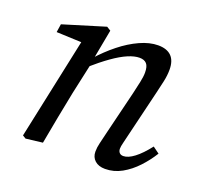

<svg xmlns="http://www.w3.org/2000/svg" viewBox="-95 -602 764 723"><g transform="rotate(20 287.0 -240.0)"><path d="M73 8 60 0 150 -423 167 -404 46 -409 51 -442 218 -493 234 -483 210 -355V-347L181 -214Q170 -161 160 -107.5Q150 -54 140 0ZM393 13Q367 13 352 -0.5Q337 -14 337 -36Q337 -53 341.5 -71Q346 -89 353 -119L395 -291Q401 -317 406 -340Q411 -363 411 -379Q411 -404 401.5 -414.5Q392 -425 373 -425Q353 -425 327 -414Q301 -403 268.5 -380Q236 -357 196 -322V-362H205Q238 -399 275 -428.5Q312 -458 350.5 -475.5Q389 -493 423 -493Q458 -493 476 -475Q494 -457 494 -421Q494 -398 488.5 -373Q483 -348 477 -323L433 -140Q428 -118 424 -102.5Q420 -87 420 -78Q420 -68 425.5 -62Q431 -56 441 -56Q460 -56 484.5 -74.5Q509 -93 537 -129L563 -110Q544 -79 517.5 -50.5Q491 -22 459.5 -4.5Q428 13 393 13Z"/></g></svg>

Font: Source Serif 4 18pt
Style: Italic
Weight: 400
Italic angle: -12°
Designer: Frank Grießhammer
Foundry: Adobe Systems Incorporated
Version: Version 4.004;hotconv 1.0.116;makeotfexe 2.5.65601